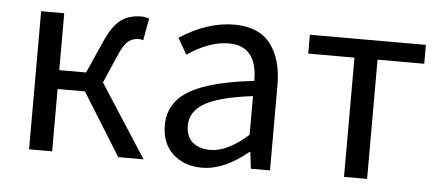

<svg xmlns="http://www.w3.org/2000/svg" viewBox="-43 -649 1719 752"><g transform="rotate(5 816.0 -272.5)"><path d="M357.4 -286.1 542 0H442.4L290 -245.1H182.6V0H91.8V-543H182.6V-319.3H288.1L341.8 -440.4Q371.1 -507.8 403.8 -532.2Q436.5 -556.6 484.4 -556.6Q500 -556.6 515.6 -550.8L500 -464.8Q491.2 -467.8 482.4 -467.8Q458 -467.8 440.4 -453.1Q422.9 -438.5 403.3 -392.6Z M772.5 12.7Q702.1 12.7 657.7 -28.3Q613.3 -69.3 613.3 -140.6Q613.3 -228.5 692.9 -276.4Q772.5 -324.2 947.3 -343.8Q947.3 -481.4 835.9 -481.4Q758.8 -481.4 672.9 -422.9L636.7 -486.3Q745.1 -556.6 850.6 -556.6Q946.3 -556.6 992.7 -497.6Q1039.1 -438.5 1039.1 -334V0H963.9L956.1 -65.4H953.1Q859.4 12.7 772.5 12.7ZM798.8 -59.6Q866.2 -59.6 947.3 -131.8V-284.2Q814.5 -267.6 758.8 -234.9Q703.1 -202.1 703.1 -147.5Q703.1 -103.5 729.5 -81.5Q755.9 -59.6 798.8 -59.6Z M1330.1 0V-468.8H1148.4V-543H1604.5V-468.8H1420.9V0Z"/></g></svg>

Font: GenYoGothic TW TTF Regular
Style: Regular
Weight: 400
Version: Version 1.300